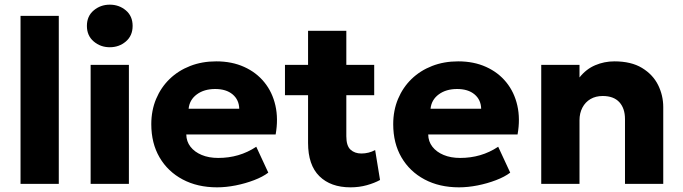

<svg xmlns="http://www.w3.org/2000/svg" viewBox="-20 -788 2926 823"><path d="M68 0V-720H232V0Z M368.5 0V-510H532.5V0ZM450.5 -585.5Q411 -585.5 381.8 -610.2Q352.5 -635 352.5 -677Q352.5 -719 381.8 -743.5Q411 -768 450.5 -768Q490.5 -768 519.5 -743.5Q548.5 -719 548.5 -677Q548.5 -635 519.5 -610.2Q490.5 -585.5 450.5 -585.5Z M910.5 15Q826.5 15 763 -18.8Q699.5 -52.5 664 -113.2Q628.5 -174 628.5 -255.5Q628.5 -314.5 649.2 -364Q670 -413.5 707.2 -449.5Q744.5 -485.5 795.2 -505.2Q846 -525 907 -525Q974 -525 1026.5 -501.2Q1079 -477.5 1113.2 -435.2Q1147.5 -393 1160.5 -335.8Q1173.5 -278.5 1161.5 -211.5H778.5Q779 -181.5 796.5 -159Q814 -136.5 844.5 -123.8Q875 -111 915.5 -111Q960.5 -111 1001 -122.8Q1041.5 -134.5 1078.5 -159L1130 -48Q1106.5 -30 1069.2 -15.8Q1032 -1.5 990.2 6.8Q948.5 15 910.5 15ZM788.5 -322H1005.5Q1004.5 -360.5 977 -383.5Q949.5 -406.5 902.5 -406.5Q855 -406.5 823.8 -383.5Q792.5 -360.5 788.5 -322Z M1482.5 15Q1397.5 15 1349 -32.8Q1300.5 -80.5 1300.5 -175.5V-656H1464.5V-510H1584V-380H1464.5V-204Q1464.5 -163 1482.5 -146.5Q1500.5 -130 1529 -130Q1544.5 -130 1559.8 -133.8Q1575 -137.5 1588 -145L1609 -16.5Q1585.5 -3.5 1552.5 5.8Q1519.5 15 1482.5 15ZM1201.5 -380V-510H1315.5V-380Z M1947.5 15Q1863.5 15 1800 -18.8Q1736.5 -52.5 1701 -113.2Q1665.5 -174 1665.5 -255.5Q1665.5 -314.5 1686.2 -364Q1707 -413.5 1744.2 -449.5Q1781.5 -485.5 1832.2 -505.2Q1883 -525 1944 -525Q2011 -525 2063.5 -501.2Q2116 -477.5 2150.2 -435.2Q2184.5 -393 2197.5 -335.8Q2210.5 -278.5 2198.5 -211.5H1815.5Q1816 -181.5 1833.5 -159Q1851 -136.5 1881.5 -123.8Q1912 -111 1952.5 -111Q1997.5 -111 2038 -122.8Q2078.5 -134.5 2115.5 -159L2167 -48Q2143.5 -30 2106.2 -15.8Q2069 -1.5 2027.2 6.8Q1985.5 15 1947.5 15ZM1825.5 -322H2042.5Q2041.5 -360.5 2014 -383.5Q1986.5 -406.5 1939.5 -406.5Q1892 -406.5 1860.8 -383.5Q1829.5 -360.5 1825.5 -322Z M2300 0V-510H2464V-456Q2492.5 -492 2531.5 -508.5Q2570.5 -525 2613.5 -525Q2685.5 -525 2732 -496.8Q2778.5 -468.5 2800.8 -423.8Q2823 -379 2823 -329V0H2659V-277.5Q2659 -323.5 2634.8 -350Q2610.5 -376.5 2563.5 -376.5Q2533.5 -376.5 2511.2 -363.5Q2489 -350.5 2476.5 -326.8Q2464 -303 2464 -272.5V0Z"/></svg>

Font: Geologica Thin Roman
Style: Bold
Weight: 700
Version: Version 1.010;gftools[0.9.28]